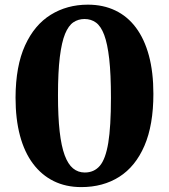

<svg xmlns="http://www.w3.org/2000/svg" viewBox="-20 -772 706 803"><path d="M320 10.5Q255.5 10.5 204.8 -14.5Q154 -39.5 118 -87.5Q82 -135.5 63.5 -205Q45 -274.5 45 -364Q45.5 -496 84.8 -582Q124 -668 192.2 -710.2Q260.5 -752.5 347.5 -752.5Q411.5 -752.5 462.2 -728.2Q513 -704 548.5 -656.5Q584 -609 602.8 -539.5Q621.5 -470 621.5 -379.5Q621.5 -249 584 -162.2Q546.5 -75.5 478.8 -32.5Q411 10.5 320 10.5ZM334.5 -50.5Q373.5 -50.5 397.5 -78.5Q421.5 -106.5 432.8 -174.5Q444 -242.5 444 -363Q444 -461.5 436.8 -525.5Q429.5 -589.5 415.8 -626Q402 -662.5 381.5 -677.5Q361 -692.5 333.5 -692.5Q307.5 -692.5 287 -678.8Q266.5 -665 252.2 -630.5Q238 -596 230.2 -533.5Q222.5 -471 222.5 -373.5Q222.5 -284 229.5 -222.2Q236.5 -160.5 250.5 -122.8Q264.5 -85 285.5 -67.8Q306.5 -50.5 334.5 -50.5Z"/></svg>

Font: Merriweather 28pt ExtraBold
Style: Regular
Weight: 800
Version: Version 2.100